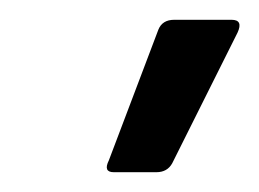

<svg xmlns="http://www.w3.org/2000/svg" viewBox="-20 -720 262 194"><path d="M95 -546Q84 -546 90 -558L140 -690Q144 -700 156 -700H214Q226 -700 220 -687L154 -555Q149 -546 138 -546Z"/></svg>

Font: Sofia Sans Condensed Medium
Style: Italic
Weight: 500
Italic angle: -9°
Designer: Botio Nikoltchev, Ani Petrova
Foundry: lettersoup
Version: Version 4.101; ttfautohint (v1.8.4.7-5d5b)